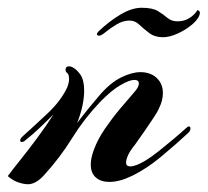

<svg xmlns="http://www.w3.org/2000/svg" viewBox="-77 -470 535 495"><path d="M-5 5Q-15 5 -29 0.5Q-43 -4 -57 -16Q-46 -31 -25.5 -56.5Q-5 -82 18 -113Q41 -144 61 -175Q45 -159 26 -141Q7 -123 -12 -108Q-16 -104 -21 -104Q-25 -104 -25 -108Q-25 -113 -17 -120Q11 -145 45.5 -177.5Q80 -210 96 -244Q101 -256 101 -266Q101 -279 96 -282Q92 -285 92 -290Q92 -299 101 -299Q106 -299 109 -297Q120 -292 130 -278Q140 -264 140 -236Q140 -220 136 -199.5Q132 -179 122 -153Q137 -173 152.5 -192Q168 -211 181 -226Q208 -257 235.5 -270.5Q263 -284 285 -284Q311 -284 327 -269Q343 -254 343 -230Q343 -211 333 -191Q330 -183 319 -166.5Q308 -150 295 -131Q282 -112 271 -97Q258 -81 253 -69.5Q248 -58 248 -51Q248 -41 259 -41Q273 -41 298 -56Q313 -65 332.5 -80.5Q352 -96 371.5 -112.5Q391 -129 403 -140Q407 -144 410 -144Q414 -144 414 -139Q414 -133 409 -128Q379 -100 339.5 -67Q300 -34 262 -16Q231 -1 205 -1Q183 -1 170 -12.5Q157 -24 157 -46Q157 -62 165 -84Q175 -111 193.5 -138Q212 -165 232.5 -189.5Q253 -214 268 -231Q281 -245 281 -255Q281 -264 269 -264Q257 -264 233.5 -250.5Q210 -237 181 -207Q140 -164 109 -114Q78 -64 38 -20Q16 5 -5 5ZM343 -374Q322 -374 307.5 -385Q293 -396 282 -406.5Q271 -417 257 -417Q240 -417 223.5 -407Q207 -397 195.5 -387.5Q184 -378 179 -378Q173 -378 173 -382Q173 -385 177 -389Q204 -415 233.5 -432.5Q263 -450 288 -450Q316 -450 330 -441.5Q344 -433 354.5 -424Q365 -415 381 -415Q398 -415 411.5 -423.5Q425 -432 432 -444Q440 -442 438 -434Q435 -421 418.5 -407Q402 -393 381 -383.5Q360 -374 343 -374Z"/></svg>

Font: Arizonia
Style: Regular
Weight: 400
Designer: Robert E. Leuschke
Foundry: Robert E. Leuschke
Version: Version 1.010; ttfautohint (v1.8.4.7-5d5b)